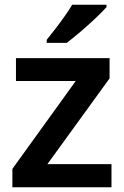

<svg xmlns="http://www.w3.org/2000/svg" viewBox="-20 -786 521 806"><path d="M448 0H32V-77L298 -446H47V-542H440V-457L179 -97H448ZM427 -756Q411 -738 380.5 -709Q350 -680 317 -652Q284 -624 260 -606H176V-619Q191 -637 211 -663Q231 -689 250.5 -716.5Q270 -744 283 -766H427Z"/></svg>

Font: Noto Sans SemiBold
Style: Regular
Weight: 600
Designer: Monotype Design Team
Foundry: Monotype Imaging Inc.
Version: Version 2.007